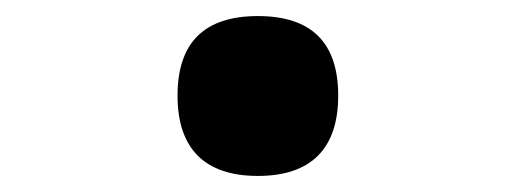

<svg xmlns="http://www.w3.org/2000/svg" viewBox="-20 -401 640 239"><path d="M201 -282Q201 -381 301 -381Q401 -381 401 -282Q401 -232.5 375.8 -207.2Q350.5 -182 301 -182Q251.5 -182 226.2 -207.2Q201 -232.5 201 -282Z"/></svg>

Font: JuliaMono Latin
Style: Bold
Weight: 700
Monospace: yes
Designer: cormullion
Foundry: corm
Version: Version 0.038; ttfautohint (v1.8)